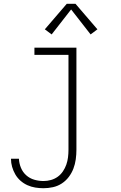

<svg xmlns="http://www.w3.org/2000/svg" viewBox="-20 -782 640 1015"><path d="M210 213Q188 213 166.5 209.5Q145 206 125 197Q105 188 88.5 173.5Q72 159 61 140Q50 121 44 100Q38 79 38 57H80Q81 81 90.5 104.5Q100 128 118.5 144.5Q137 161 161 168Q185 175 210 175Q230 175 249.5 169.5Q269 164 285 152.5Q301 141 312.5 124Q324 107 330.5 88.5Q337 70 339.5 50Q342 30 342 10V-492H162V-530H384V10Q384 35 380.5 60.5Q377 86 368 109.5Q359 133 343.5 153.5Q328 174 306.5 188Q285 202 260 207.5Q235 213 210 213ZM253 -600 217 -627 333 -762H379L495 -627L459 -600L356 -732Z"/></svg>

Font: Iosevka Slab XLtEx
Style: Regular
Weight: 200
Width: 7
Monospace: yes
Designer: Belleve Invis
Foundry: Belleve Invis
Version: Version 11.1.0; ttfautohint (v1.8.3)